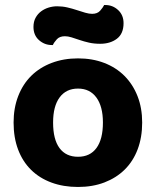

<svg xmlns="http://www.w3.org/2000/svg" viewBox="-20 -728 620 763"><path d="M545 -241Q545 -182 527 -134.5Q509 -87 475.5 -54Q442 -21 395 -3Q348 15 290 15Q232 15 184.5 -2.5Q137 -20 103.5 -53Q70 -86 52 -133.5Q34 -181 34 -241Q34 -299 52.5 -346.5Q71 -394 104.5 -427Q138 -460 185.5 -478Q233 -496 290 -496Q347 -496 394 -478Q441 -460 474.5 -426.5Q508 -393 526.5 -346Q545 -299 545 -241ZM290 -376Q243 -376 217 -341Q191 -306 191 -241Q191 -174 216.5 -139.5Q242 -105 290 -105Q338 -105 363.5 -140Q389 -175 389 -241Q389 -305 363 -340.5Q337 -376 290 -376ZM207 -703Q228 -703 247.5 -698.5Q267 -694 285 -688Q303 -682 318.5 -677.5Q334 -673 346 -673Q367 -673 378 -685.5Q389 -698 394 -708H399Q428 -708 449.5 -688Q471 -668 471 -636Q471 -594 444.5 -574Q418 -554 378 -554Q354 -554 334 -558.5Q314 -563 296.5 -569Q279 -575 264.5 -579.5Q250 -584 238 -584Q217 -584 206 -572Q195 -560 190 -549H186Q157 -549 135 -568.5Q113 -588 113 -621Q113 -642 121.5 -657.5Q130 -673 143.5 -683Q157 -693 173.5 -698Q190 -703 207 -703Z"/></svg>

Font: Baloo Bhaina 2
Style: Bold
Weight: 700
Designer: Yesha Goshar, Manish Minz, Shuchita Grover and Ek Type
Foundry: Ek Type
Version: Version 1.640;hotconv 1.0.111;makeotfexe 2.5.65597; ttfautoh